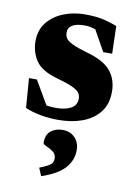

<svg xmlns="http://www.w3.org/2000/svg" viewBox="-82 -505 580 824"><g transform="rotate(10 208.0 -93.0)"><path d="M221 -451Q266.5 -451 297.2 -444.5Q328 -438 361.5 -425L365 -305H326L275.5 -395.5Q251 -404 229 -404Q156.5 -404 156.5 -360.5Q156.5 -347 163.2 -336.2Q170 -325.5 192.5 -314.5Q215 -303.5 262 -290Q333 -270 362.8 -233.5Q392.5 -197 392.5 -143.5Q392.5 -89.5 365 -54.5Q337.5 -19.5 290.8 -2.2Q244 15 185.5 15Q146 15 108.8 8.2Q71.5 1.5 41.5 -11.5L31.5 -140H66L126 -37Q146.5 -34 167.5 -34Q208 -34 232.8 -47.5Q257.5 -61 257.5 -90Q257.5 -105 249 -116Q240.5 -127 217 -137.5Q193.5 -148 148.5 -160.5Q81 -179.5 56.2 -217Q31.5 -254.5 31.5 -301.5Q31.5 -350.5 58.5 -383.8Q85.5 -417 129 -434Q172.5 -451 221 -451ZM141.5 231Q179.5 216 189.8 206.5Q200 197 200 181.5Q200 162 185.5 151.8Q171 141.5 156.2 135.2Q141.5 129 141.5 122.5Q141.5 86.5 162.2 70.2Q183 54 213.5 54Q245 54 266 74.5Q287 95 287 130Q287 173.5 256.5 207.8Q226 242 156 265.5Z"/></g></svg>

Font: Newsreader Text ExtraBold
Style: Regular
Weight: 800
Designer: Hugues Gentile
Foundry: Production Type
Version: Version 1.001